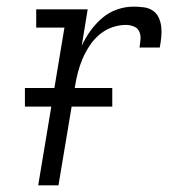

<svg xmlns="http://www.w3.org/2000/svg" viewBox="-20 -558 540 578"><path d="M95 0 174 -475H89V-530H244L226 -420Q237 -444 252.5 -465.5Q268 -487 288 -504Q308 -521 332.5 -529.5Q357 -538 382 -538Q398 -538 413 -536Q428 -534 440 -526Q452 -518 458 -504.5Q464 -491 465.5 -476.5Q467 -462 465.5 -446.5Q464 -431 461 -415H400Q402 -428 403 -440.5Q404 -453 399 -463.5Q394 -474 382.5 -478.5Q371 -483 359 -483Q338 -483 317 -475.5Q296 -468 279 -453.5Q262 -439 249.5 -420Q237 -401 228.5 -381Q220 -361 214.5 -340Q209 -319 206 -299L156 0ZM55 -237V-293H318V-237Z"/></svg>

Font: Iosevka Slab Light
Style: Italic
Weight: 300
Italic angle: -9°
Monospace: yes
Designer: Belleve Invis
Foundry: Belleve Invis
Version: Version 11.1.1; ttfautohint (v1.8.3)